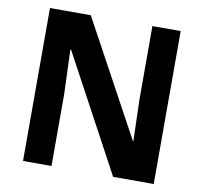

<svg xmlns="http://www.w3.org/2000/svg" viewBox="-83 -847 997 936"><g transform="rotate(10 416.0 -378.5)"><path d="M90 0V-757H292L601 -188H603L597 -397V-757H737V0H536L227 -574H223L231 -357V0Z"/></g></svg>

Font: Menbere
Style: Regular
Weight: 400
Designer: Aleme Tadesse
Foundry: Sorkin Type Co
Version: Version 1.000